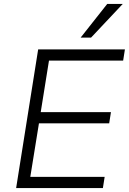

<svg xmlns="http://www.w3.org/2000/svg" viewBox="-20 -956 655 976"><path d="M62 0 174 -705H615L606 -648H229L187 -386H544L535 -329H178L134 -57H512L503 0ZM390 -765 525 -936H604L443 -765Z"/></svg>

Font: Nunito Sans 10pt Light
Style: Italic
Weight: 300
Italic angle: -9°
Designer: Vernon Adams
Foundry: Vernon Adams
Version: Version 3.101;gftools[0.9.27]